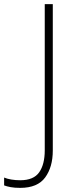

<svg xmlns="http://www.w3.org/2000/svg" viewBox="-114 -734 374 931"><path d="M-16 177Q-43 177 -62 173.5Q-81 170 -94 165V127Q-80 133 -59.5 136.5Q-39 140 -16 140Q49 140 76 101.5Q103 63 103 -5V-714H142V-4Q142 76 105 126.5Q68 177 -16 177Z"/></svg>

Font: Noto Sans Bengali ExtraLight
Style: Regular
Weight: 200
Designer: Jelle Bosma - Monotype Design Team
Foundry: Monotype Imaging Inc.
Version: Version 2.003; ttfautohint (v1.8.4.7-5d5b)